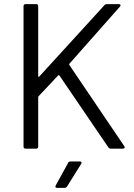

<svg xmlns="http://www.w3.org/2000/svg" viewBox="-20 -720 651 930"><path d="M94 -10V-690Q94 -700 104 -700H155Q165 -700 165 -690V-351Q165 -349 167 -348Q169 -347 170 -349L486 -695Q490 -700 498 -700H556Q562 -700 563.5 -696Q565 -692 561 -688L316 -411Q314 -409 316 -405L582 -12L584 -7Q584 0 575 0H517Q509 0 505 -6L268 -354Q267 -356 265 -356Q263 -356 262 -355L167 -254Q165 -252 165 -249V-10Q165 0 155 0H104Q94 0 94 -10ZM250 178 310 69Q313 62 322 62H367Q373 62 374.5 65.5Q376 69 373 74L305 183Q300 190 293 190H257Q251 190 249 186.5Q247 183 250 178Z"/></svg>

Font: Amber EN
Style: Regular
Weight: 400
Designer: Jeremy Tribby
Foundry: Tribby Type Co.
Version: Version 1.403 November 24, 2021